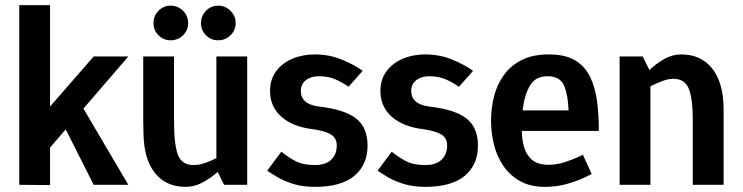

<svg xmlns="http://www.w3.org/2000/svg" viewBox="-20 -720 2894 748"><path d="M175 1 55 0V-700H175V-305L345 -500H480L305 -297L480 0H345L236 -216L175 -145Z M703 8Q627 8 584 -45.5Q541 -99 539 -198L538 -250V-500H658V-250Q658 -155 673.5 -116Q689 -77 734 -77Q756 -77 779 -85Q802 -93 823 -104V-500H943V0H853L828 -50Q802 -27 770 -9.5Q738 8 704 8Q703 8 703 8ZM645 -563Q617 -563 597.5 -582.5Q578 -602 578 -630Q578 -658 597.5 -678Q617 -698 645 -698Q673 -698 693 -678Q713 -658 713 -630Q713 -602 693 -582.5Q673 -563 645 -563ZM830 -563Q802 -563 782.5 -582.5Q763 -602 763 -630Q763 -658 782.5 -678Q802 -698 830 -698Q858 -698 878 -678Q898 -658 898 -630Q898 -602 878 -582.5Q858 -563 830 -563Z M1021 -55 1076 -129Q1102 -108 1131 -92.5Q1160 -77 1207 -77Q1249 -77 1270.5 -98Q1292 -119 1292 -153Q1292 -182 1269.5 -196Q1247 -210 1197 -217Q1121 -226 1076.5 -265Q1032 -304 1032 -366Q1032 -410 1055.5 -442Q1079 -474 1118.5 -491Q1158 -508 1207 -508Q1263 -508 1312.5 -487.5Q1362 -467 1393 -444L1338 -382Q1317 -397 1288.5 -410Q1260 -423 1222 -423Q1191 -423 1171.5 -407.5Q1152 -392 1152 -366Q1152 -314 1222 -305Q1321 -294 1366.5 -259Q1412 -224 1412 -153Q1412 -78 1360.5 -35Q1309 8 1207 8Q1160 8 1124 -3Q1088 -14 1062.5 -29Q1037 -44 1021 -55Z M1451 -55 1506 -129Q1532 -108 1561 -92.5Q1590 -77 1637 -77Q1679 -77 1700.5 -98Q1722 -119 1722 -153Q1722 -182 1699.5 -196Q1677 -210 1627 -217Q1551 -226 1506.5 -265Q1462 -304 1462 -366Q1462 -410 1485.5 -442Q1509 -474 1548.5 -491Q1588 -508 1637 -508Q1693 -508 1742.5 -487.5Q1792 -467 1823 -444L1768 -382Q1747 -397 1718.5 -410Q1690 -423 1652 -423Q1621 -423 1601.5 -407.5Q1582 -392 1582 -366Q1582 -314 1652 -305Q1751 -294 1796.5 -259Q1842 -224 1842 -153Q1842 -78 1790.5 -35Q1739 8 1637 8Q1590 8 1554 -3Q1518 -14 1492.5 -29Q1467 -44 1451 -55Z M2103 8Q2047 8 2007 -14Q1967 -36 1941.5 -73Q1916 -110 1904.5 -156Q1893 -202 1893 -250Q1893 -298 1904.5 -344Q1916 -390 1942.5 -427Q1969 -464 2012 -486Q2055 -508 2118 -508Q2182 -508 2220.5 -485Q2259 -462 2279 -420.5Q2299 -379 2306 -325.5Q2313 -272 2313 -210H2013Q2013 -178 2021.5 -147.5Q2030 -117 2052.5 -97.5Q2075 -78 2118 -78Q2149 -78 2179.5 -88Q2210 -98 2230.5 -107.5Q2251 -117 2251 -117L2285 -42Q2285 -42 2259.5 -29.5Q2234 -17 2192.5 -4.5Q2151 8 2103 8ZM2113 -423Q2066 -423 2044.5 -386.5Q2023 -350 2016 -290H2195Q2193 -350 2177.5 -386.5Q2162 -423 2113 -423Z M2799 0H2679V-250Q2679 -338 2663 -375.5Q2647 -413 2603 -413Q2583 -413 2559.5 -404Q2536 -395 2514 -384V0H2394V-500H2484L2510 -447Q2536 -472 2567.5 -490Q2599 -508 2633 -508H2634Q2710 -508 2753.5 -454.5Q2797 -401 2799 -302V-250Z"/></svg>

Font: Epunda Sans SemiBold
Style: Regular
Weight: 600
Designer: Simon Atzbach
Foundry: typofactur
Version: Version 2.204; ttfautohint (v1.8.4.7-5d5b)